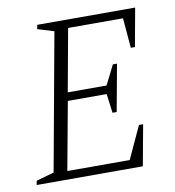

<svg xmlns="http://www.w3.org/2000/svg" viewBox="-68 -621 622 682"><g transform="rotate(-10 243.0 -280.0)"><path d="M10 0 13 -15 77 -33 167 -527 108 -545 111 -560H464L439 -422H424L415 -530H217L176 -305H316L351 -375H366L335 -206H320L311 -275H171L126 -30H351L405 -147H420L393 0Z"/></g></svg>

Font: Spectral SC ExtraLight
Style: Italic
Weight: 275
Italic angle: -10°
Designer: Jean-Baptiste Levee
Foundry: Production Type
Version: Version 2.001